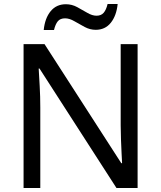

<svg xmlns="http://www.w3.org/2000/svg" viewBox="-20 -933 800 953"><path d="M663 0H558L176 -593H172Q174 -558 177 -506Q180 -454 180 -399V0H97V-714H201L582 -123H586Q585 -139 583.5 -171Q582 -203 580.5 -241Q579 -279 579 -311V-714H663ZM197 -784Q203 -843 231.5 -877.5Q260 -912 307 -912Q337 -912 363.5 -897.5Q390 -883 414 -869Q438 -855 459 -855Q482 -855 494.5 -869.5Q507 -884 514 -913H564Q558 -855 530 -820Q502 -785 455 -785Q427 -785 400.5 -799Q374 -813 349.5 -827.5Q325 -842 303 -842Q279 -842 267 -827.5Q255 -813 248 -784Z"/></svg>

Font: Noto Sans Tifinagh SIL
Style: Regular
Weight: 400
Designer: JamraPatel
Foundry: JamraPatel LLC
Version: Version 2.006; ttfautohint (v1.8.4.7-5d5b)